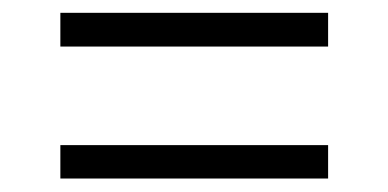

<svg xmlns="http://www.w3.org/2000/svg" viewBox="-20 -478 590 292"><path d="M71.8 -407.2V-458.5H479V-407.2ZM71.8 -206.5V-257.3H479V-206.5Z"/></svg>

Font: Suwannaphum Light
Style: Regular
Weight: 300
Designer: Danh Hong
Version: Version 8.002; ttfautohint (v1.8.3)